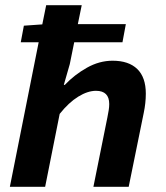

<svg xmlns="http://www.w3.org/2000/svg" viewBox="-20 -720 640 740"><path d="M18 0 129 -557H60L72 -621L143 -626L158 -700H295L280 -627H465L452 -557H266L249 -473L226 -393H230Q267 -432 315 -459Q363 -486 414 -486Q476 -486 509 -454Q542 -422 542 -359Q542 -323 534 -285L476 0H340L394 -268Q397 -283 399 -295.5Q401 -308 401 -319Q401 -370 350 -370Q318 -370 281.5 -347.5Q245 -325 210 -281L154 0Z"/></svg>

Font: Source Code Pro
Style: Bold Italic
Weight: 700
Italic angle: -11°
Monospace: yes
Designer: Paul D. Hunt, Teo Tuominen
Foundry: Adobe Systems Incorporated
Version: Version 1.050;PS 1.000;hotconv 16.6.51;makeotf.lib2.5.65220